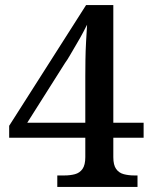

<svg xmlns="http://www.w3.org/2000/svg" viewBox="-20 -734 599 754"><path d="M205 0V-45H233Q256 -45 274.5 -50Q293 -55 304 -70.5Q315 -86 315 -117V-193H16V-240L318 -714H425V-252H544V-193H425V-117Q425 -86 436 -70.5Q447 -55 466 -50Q485 -45 507 -45H520V0ZM87 -252H315V-434Q315 -463 315.5 -498.5Q316 -534 318 -570Q320 -606 322 -637Q317 -627 306.5 -607Q296 -587 282 -563.5Q268 -540 256 -519Q244 -498 235 -486Z"/></svg>

Font: Noto Serif Kannada Medium
Style: Regular
Weight: 500
Version: Version 2.003